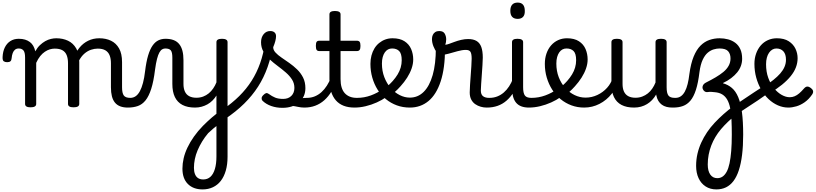

<svg xmlns="http://www.w3.org/2000/svg" viewBox="-75 -815 6309 1485"><path d="M161 15Q140 15 129.5 8.5Q119 2 119 -11V-369Q119 -411 106 -425.5Q93 -440 70 -440Q53 -440 41.5 -431Q30 -422 23.5 -405Q17 -388 15 -365Q14 -349 6 -341.5Q-2 -334 -20 -334Q-36 -334 -46 -341Q-56 -348 -55 -374Q-53 -417 -37.5 -448.5Q-22 -480 5.5 -497.5Q33 -515 70 -515Q98 -515 119 -508.5Q140 -502 156 -490Q172 -478 182 -460.5Q192 -443 197 -422L198 -418Q214 -447 234 -466Q254 -485 275.5 -497Q297 -509 319 -514Q341 -519 360 -519Q411 -519 451 -500Q491 -481 514.5 -440.5Q538 -400 538 -334V-11Q538 2 527 8.5Q516 15 494 15Q472 15 461.5 8.5Q451 2 451 -11V-326Q451 -362 441 -387.5Q431 -413 408.5 -426Q386 -439 348 -439Q330 -439 311 -433.5Q292 -428 272.5 -415Q253 -402 236 -381Q219 -360 205 -329V-11Q205 2 194 8.5Q183 15 161 15ZM914 17Q880 17 855 7.5Q830 -2 814 -21.5Q798 -41 790.5 -70.5Q783 -100 783 -140V-326Q783 -361 773 -386.5Q763 -412 740.5 -425.5Q718 -439 681 -439Q655 -439 628.5 -430Q602 -421 578 -400.5Q554 -380 535.5 -345Q517 -310 506 -259H480Q480 -316 495.5 -363.5Q511 -411 539.5 -446Q568 -481 607 -500Q646 -519 693 -519Q744 -519 783.5 -500Q823 -481 846 -440.5Q869 -400 869 -334V-140Q869 -95 882.5 -76.5Q896 -58 933 -58Q947 -58 953.5 -46.5Q960 -35 958.5 -20.5Q957 -6 946 5.5Q935 17 914 17Z M914 17Q905 17 901 5.5Q897 -6 899 -20.5Q901 -35 909 -46.5Q917 -58 932 -58Q956 -58 974.5 -71Q993 -84 1007 -110Q1021 -136 1031 -174Q1041 -212 1047 -263Q1056 -337 1070.5 -385.5Q1085 -434 1105 -462.5Q1125 -491 1150 -503Q1175 -515 1205 -515Q1214 -515 1218.5 -503.5Q1223 -492 1222.5 -477.5Q1222 -463 1217 -451.5Q1212 -440 1203 -440Q1191 -440 1179.5 -433.5Q1168 -427 1158 -409.5Q1148 -392 1139.5 -359.5Q1131 -327 1124 -275Q1113 -185 1094.5 -127.5Q1076 -70 1050.5 -38.5Q1025 -7 991 5Q957 17 914 17Z M1492 650Q1420 650 1378 608Q1336 566 1336 489Q1336 450 1345.5 409Q1355 368 1375 326Q1395 284 1425 241.5Q1455 199 1495 158Q1512 141 1529 125Q1546 109 1563.5 94Q1581 79 1599 65V-76Q1586 -55 1568.5 -37.5Q1551 -20 1529.5 -8Q1508 4 1484 10.5Q1460 17 1433 17Q1375 17 1336 -3.5Q1297 -24 1277.5 -64.5Q1258 -105 1258 -166V-369Q1258 -411 1246 -425.5Q1234 -440 1203 -440Q1187 -440 1178.5 -451.5Q1170 -463 1170 -477.5Q1170 -492 1178.5 -503.5Q1187 -515 1205 -515Q1241 -515 1267.5 -505Q1294 -495 1311 -474Q1328 -453 1336 -422Q1344 -391 1344 -349V-166Q1344 -131 1355 -107Q1366 -83 1388.5 -71Q1411 -59 1444 -59Q1472 -59 1496 -68Q1520 -77 1539.5 -93Q1559 -109 1574 -131Q1589 -153 1599 -178V-489Q1599 -502 1609.5 -508.5Q1620 -515 1642 -515Q1663 -515 1674 -508.5Q1685 -502 1685 -489V397Q1685 457 1671.5 504Q1658 551 1633 583.5Q1608 616 1572 633Q1536 650 1492 650ZM1497 573Q1530 573 1552.5 552.5Q1575 532 1587 492Q1599 452 1599 395V160Q1586 169 1575 179Q1564 189 1554.5 197.5Q1545 206 1535 215Q1508 247 1488 280Q1468 313 1453.5 347Q1439 381 1432 415.5Q1425 450 1425 483Q1425 511 1433 531.5Q1441 552 1457 562.5Q1473 573 1497 573Z M1665 106Q1644 120 1632.5 114.5Q1621 109 1618.5 93.5Q1616 78 1623 61Q1630 44 1647 33Q1720 -17 1775.5 -72Q1831 -127 1871 -190Q1911 -253 1937 -326.5Q1963 -400 1975 -485Q1977 -493 1987 -496Q1997 -499 2010 -498Q2023 -497 2032 -492Q2041 -487 2039 -479Q2024 -380 1995 -297.5Q1966 -215 1921 -145Q1876 -75 1813 -13Q1750 49 1665 106Z M2278 17Q2254 17 2229.5 11.5Q2205 6 2181.5 3.5Q2158 1 2133 12L2154 -16Q2189 -34 2213.5 -43Q2238 -52 2257.5 -55Q2277 -58 2297 -58Q2306 -58 2308 -46.5Q2310 -35 2306 -20.5Q2302 -6 2294.5 5.5Q2287 17 2278 17ZM2109 19Q2063 19 2023 5Q1983 -9 1955 -36Q1948 -44 1948.5 -56Q1949 -68 1963 -81Q1974 -92 1983 -94.5Q1992 -97 2003 -89Q2029 -70 2053.5 -60Q2078 -50 2115 -50Q2155 -50 2178.5 -73.5Q2202 -97 2202 -135Q2202 -171 2183.5 -200Q2165 -229 2135.5 -254.5Q2106 -280 2073 -304.5Q2040 -329 2010.5 -356Q1981 -383 1962.5 -415.5Q1944 -448 1944 -488Q1944 -526 1964 -550.5Q1984 -575 2015 -575Q2036 -575 2048 -564.5Q2060 -554 2060 -535Q2060 -519 2054.5 -497.5Q2049 -476 2038 -450Q2038 -428 2056 -408.5Q2074 -389 2102.5 -369.5Q2131 -350 2162.5 -328Q2194 -306 2222.5 -278.5Q2251 -251 2269 -215.5Q2287 -180 2287 -133Q2287 -66 2238.5 -23.5Q2190 19 2109 19Z M2279 17Q2265 17 2258.5 5.5Q2252 -6 2253.5 -20.5Q2255 -35 2266 -46.5Q2277 -58 2298 -58Q2332 -58 2360.5 -70Q2389 -82 2412 -103Q2435 -124 2453.5 -153Q2472 -182 2485 -216Q2491 -231 2503 -229.5Q2515 -228 2523.5 -219Q2532 -210 2529 -199Q2513 -148 2489 -108Q2465 -68 2433.5 -40Q2402 -12 2363.5 2.5Q2325 17 2279 17Z M2667 17Q2619 17 2583 3Q2547 -11 2522.5 -39Q2498 -67 2485.5 -108Q2473 -149 2473 -203V-420H2395Q2380 -420 2374 -429Q2368 -438 2368 -460Q2368 -483 2374 -491.5Q2380 -500 2395 -500H2473V-704Q2473 -717 2483.5 -723.5Q2494 -730 2515 -730Q2537 -730 2548 -723.5Q2559 -717 2559 -704V-500H2685Q2700 -500 2706.5 -491.5Q2713 -483 2713 -460Q2713 -438 2706.5 -429Q2700 -420 2685 -420H2559V-203Q2559 -167 2567 -140Q2575 -113 2591 -95Q2607 -77 2630.5 -67.5Q2654 -58 2685 -58Q2699 -58 2706 -46.5Q2713 -35 2711.5 -20.5Q2710 -6 2699 5.5Q2688 17 2667 17Z M2667 17Q2648 17 2641.5 5.5Q2635 -6 2639 -20.5Q2643 -35 2655 -46.5Q2667 -58 2686 -58Q2742 -58 2793.5 -77Q2845 -96 2882 -124Q2896 -133 2906 -128Q2916 -123 2921 -110.5Q2926 -98 2924.5 -84.5Q2923 -71 2912 -64Q2880 -41 2838.5 -22.5Q2797 -4 2753 6.5Q2709 17 2667 17Z M2886 -121Q2908 -136 2927.5 -153.5Q2947 -171 2963 -189Q2985 -214 3000.5 -239.5Q3016 -265 3024 -292.5Q3032 -320 3032 -349Q3032 -401 3012 -420.5Q2992 -440 2958 -440Q2944 -440 2937.5 -452Q2931 -464 2931.5 -479.5Q2932 -495 2939.5 -507Q2947 -519 2961 -519Q3018 -519 3053.5 -496Q3089 -473 3105 -435.5Q3121 -398 3121 -355Q3121 -321 3108.5 -285Q3096 -249 3074 -214.5Q3052 -180 3023 -148Q3002 -124 2978 -103Q2954 -82 2928 -64Z M3095 17Q3041 17 2994.5 0Q2948 -17 2910 -48Q2872 -79 2845.5 -121.5Q2819 -164 2804.5 -214.5Q2790 -265 2790 -321Q2790 -355 2798 -385.5Q2806 -416 2821 -440.5Q2836 -465 2857.5 -482.5Q2879 -500 2905 -509.5Q2931 -519 2961 -519Q2975 -519 2981.5 -507Q2988 -495 2987.5 -479.5Q2987 -464 2979 -452Q2971 -440 2957 -440Q2940 -440 2926 -432.5Q2912 -425 2901.5 -410Q2891 -395 2885 -373.5Q2879 -352 2879 -323Q2879 -266 2897.5 -218Q2916 -170 2947 -134.5Q2978 -99 3016.5 -79.5Q3055 -60 3095 -60Q3157 -60 3202 -104.5Q3247 -149 3271.5 -234.5Q3296 -320 3296 -443Q3296 -457 3306.5 -463.5Q3317 -470 3331.5 -469.5Q3346 -469 3356.5 -461.5Q3367 -454 3367 -440Q3367 -288 3333.5 -186Q3300 -84 3239 -33.5Q3178 17 3095 17Z M3689 17Q3666 17 3643 10.5Q3620 4 3600.5 -9.5Q3581 -23 3569.5 -45.5Q3558 -68 3558 -100Q3558 -125 3560.5 -159Q3563 -193 3565.5 -230.5Q3568 -268 3570.5 -302Q3573 -336 3573 -361Q3573 -400 3563.5 -414.5Q3554 -429 3528 -429Q3500 -429 3464 -419Q3428 -409 3394 -399.5Q3360 -390 3339 -390Q3321 -390 3304.5 -409.5Q3288 -429 3277 -457.5Q3266 -486 3266 -513Q3266 -531 3272.5 -545Q3279 -559 3291.5 -567Q3304 -575 3322 -575Q3353 -575 3364.5 -555Q3376 -535 3376 -510Q3376 -499 3374 -488Q3372 -477 3369 -469Q3379 -469 3397.5 -475.5Q3416 -482 3440 -491Q3464 -500 3491.5 -506.5Q3519 -513 3546 -513Q3586 -513 3611 -498Q3636 -483 3647.5 -451.5Q3659 -420 3659 -369Q3659 -346 3656.5 -310.5Q3654 -275 3651.5 -237Q3649 -199 3646.5 -166Q3644 -133 3644 -115Q3644 -84 3661 -71Q3678 -58 3708 -58Q3722 -58 3729 -46.5Q3736 -35 3734.5 -20.5Q3733 -6 3722 5.5Q3711 17 3689 17Z M3691 17Q3677 17 3670.5 5.5Q3664 -6 3665.5 -20.5Q3667 -35 3678 -46.5Q3689 -58 3710 -58Q3743 -58 3771 -69Q3799 -80 3822 -100Q3845 -120 3862.5 -147Q3880 -174 3892 -205Q3898 -220 3909.5 -218.5Q3921 -217 3929.5 -207Q3938 -197 3935 -186Q3920 -138 3896.5 -100.5Q3873 -63 3842.5 -36.5Q3812 -10 3774 3.5Q3736 17 3691 17Z M4016 17Q3982 17 3957 7.5Q3932 -2 3916 -21.5Q3900 -41 3892.5 -70.5Q3885 -100 3885 -140V-489Q3885 -502 3895.5 -508.5Q3906 -515 3927 -515Q3949 -515 3960 -508.5Q3971 -502 3971 -489V-140Q3971 -95 3984.5 -76.5Q3998 -58 4035 -58Q4049 -58 4056 -46.5Q4063 -35 4061.5 -20.5Q4060 -6 4049 5.5Q4038 17 4016 17ZM3929 -669Q3901 -669 3886.5 -684.5Q3872 -700 3872 -731Q3872 -763 3886.5 -779Q3901 -795 3929 -795Q3956 -795 3970 -779Q3984 -763 3984 -731Q3985 -700 3970.5 -684.5Q3956 -669 3929 -669Z M4016 17Q3997 17 3990.5 5.5Q3984 -6 3988 -20.5Q3992 -35 4004 -46.5Q4016 -58 4035 -58Q4091 -58 4142.5 -77Q4194 -96 4231 -124Q4245 -133 4255 -128Q4265 -123 4270 -110.5Q4275 -98 4273.5 -84.5Q4272 -71 4261 -64Q4229 -41 4187.5 -22.5Q4146 -4 4102 6.5Q4058 17 4016 17Z M4235 -121Q4257 -136 4276.5 -153.5Q4296 -171 4312 -189Q4334 -214 4349.5 -239.5Q4365 -265 4373 -292.5Q4381 -320 4381 -349Q4381 -401 4361 -420.5Q4341 -440 4307 -440Q4293 -440 4286.5 -452Q4280 -464 4280.5 -479.5Q4281 -495 4288.5 -507Q4296 -519 4310 -519Q4367 -519 4402.5 -496Q4438 -473 4454 -435.5Q4470 -398 4470 -355Q4470 -321 4457.5 -285Q4445 -249 4423 -214.5Q4401 -180 4372 -148Q4351 -124 4327 -103Q4303 -82 4277 -64Z M4443 17Q4391 17 4345 0Q4299 -17 4261 -48Q4223 -79 4196 -121.5Q4169 -164 4154 -214.5Q4139 -265 4139 -321Q4139 -364 4151.5 -400.5Q4164 -437 4187 -463.5Q4210 -490 4241.5 -504.5Q4273 -519 4310 -519Q4324 -519 4330.5 -507Q4337 -495 4336.5 -479.5Q4336 -464 4328 -452Q4320 -440 4306 -440Q4289 -440 4275 -432.5Q4261 -425 4250.5 -410Q4240 -395 4234 -373.5Q4228 -352 4228 -323Q4228 -266 4246.5 -218Q4265 -170 4297 -134.5Q4329 -99 4369.5 -79.5Q4410 -60 4454 -60Q4502 -60 4545.5 -80.5Q4589 -101 4620.5 -136Q4652 -171 4665 -216Q4668 -225 4680 -225.5Q4692 -226 4702.5 -220.5Q4713 -215 4710 -203Q4695 -139 4656 -89.5Q4617 -40 4561.5 -11.5Q4506 17 4443 17Z M4829 17Q4771 17 4732 -3.5Q4693 -24 4673.5 -64.5Q4654 -105 4654 -166V-489Q4654 -502 4664.5 -508.5Q4675 -515 4696 -515Q4718 -515 4729 -508.5Q4740 -502 4740 -489V-166Q4740 -131 4751 -107Q4762 -83 4784.5 -71Q4807 -59 4840 -59Q4868 -59 4892 -68Q4916 -77 4935.5 -92.5Q4955 -108 4970 -130Q4985 -152 4995 -177V-489Q4995 -502 5005.5 -508.5Q5016 -515 5038 -515Q5059 -515 5070 -508.5Q5081 -502 5081 -489V-140Q5081 -95 5094.5 -76.5Q5108 -58 5145 -58Q5159 -58 5166 -46.5Q5173 -35 5171.5 -20.5Q5170 -6 5159 5.5Q5148 17 5126 17Q5100 17 5079.5 11.5Q5059 6 5043.5 -5.5Q5028 -17 5017.5 -34Q5007 -51 5002 -74L5000 -84Q4986 -60 4968.5 -41.5Q4951 -23 4929.5 -10Q4908 3 4883 10Q4858 17 4829 17Z M5131 17Q5122 17 5118 5.5Q5114 -6 5116 -20.5Q5118 -35 5126 -46.5Q5134 -58 5149 -58Q5173 -58 5191 -70.5Q5209 -83 5222 -107Q5235 -131 5243.5 -165.5Q5252 -200 5257 -243Q5268 -324 5290 -377.5Q5312 -431 5343 -462Q5374 -493 5412 -506Q5450 -519 5491 -519Q5500 -519 5504 -507Q5508 -495 5507.5 -479.5Q5507 -464 5502.5 -452Q5498 -440 5490 -440Q5469 -440 5445 -433Q5421 -426 5399 -407.5Q5377 -389 5360 -353Q5343 -317 5335 -258Q5325 -174 5307.5 -120Q5290 -66 5265 -36.5Q5240 -7 5207 5Q5174 17 5131 17Z M5466 650Q5418 650 5382.5 627Q5347 604 5328 563Q5309 522 5309 468Q5309 445 5322.5 433.5Q5336 422 5354 421Q5372 420 5385.5 429Q5399 438 5399 457Q5399 507 5418.5 535Q5438 563 5473 563Q5496 563 5514 550.5Q5532 538 5545.5 513Q5559 488 5567.5 448Q5576 408 5580.5 353Q5585 298 5585 227Q5585 163 5582.5 112Q5580 61 5572.5 22Q5565 -17 5550 -43.5Q5535 -70 5511.5 -84.5Q5488 -99 5453 -102Q5439 -104 5425 -104.5Q5411 -105 5399 -103Q5385 -101 5374.5 -108.5Q5364 -116 5360 -128.5Q5356 -141 5362 -154.5Q5368 -168 5388 -178Q5426 -197 5460 -217Q5494 -237 5520 -258.5Q5546 -280 5560.5 -306Q5575 -332 5575 -363Q5575 -398 5556.5 -419Q5538 -440 5490 -440Q5473 -440 5464.5 -452Q5456 -464 5455.5 -479.5Q5455 -495 5463.5 -507Q5472 -519 5490 -519Q5525 -519 5556.5 -510.5Q5588 -502 5612.5 -483.5Q5637 -465 5651 -434.5Q5665 -404 5665 -360Q5665 -332 5655.5 -305.5Q5646 -279 5627 -255.5Q5608 -232 5580.5 -211Q5553 -190 5517 -173V-171Q5556 -160 5585.5 -135Q5615 -110 5634.5 -64Q5654 -18 5663.5 53Q5673 124 5673 227Q5673 314 5664.5 382.5Q5656 451 5639.5 501.5Q5623 552 5598 585Q5573 618 5540 634Q5507 650 5466 650Z M5399 457Q5399 473 5385.5 483Q5372 493 5354 495Q5336 497 5322.5 490.5Q5309 484 5309 468Q5309 419 5319.5 374Q5330 329 5349 287.5Q5368 246 5394 207.5Q5420 169 5452.5 134.5Q5485 100 5521.5 67.5Q5558 35 5598 6Q5638 -21 5679 -48.5Q5720 -76 5759 -102Q5798 -128 5833 -150Q5844 -158 5854.5 -153.5Q5865 -149 5871.5 -137.5Q5878 -126 5876 -113Q5874 -100 5859 -89Q5825 -64 5785 -37.5Q5745 -11 5703.5 16Q5662 43 5622 70Q5587 97 5557 125.5Q5527 154 5502 183.5Q5477 213 5458 245Q5439 277 5426 311Q5413 345 5406 381.5Q5399 418 5399 457Z M6022 17Q5981 17 5942 0Q5903 -17 5870 -48Q5837 -79 5812.5 -121.5Q5788 -164 5774 -214.5Q5760 -265 5760 -321Q5760 -364 5773 -400.5Q5786 -437 5809 -463.5Q5832 -490 5864 -504.5Q5896 -519 5933 -519Q5990 -519 6025.5 -496Q6061 -473 6077.5 -438Q6094 -403 6094 -365Q6094 -329 6081 -294.5Q6068 -260 6041 -226.5Q6014 -193 5973.5 -160Q5933 -127 5879 -95L5842 -148Q5878 -174 5908 -198Q5938 -222 5959.5 -246.5Q5981 -271 5992.5 -297.5Q6004 -324 6004 -353Q6004 -396 5984 -418Q5964 -440 5930 -440Q5913 -440 5898.5 -431.5Q5884 -423 5873 -407Q5862 -391 5856 -368.5Q5850 -346 5850 -318Q5850 -260 5867 -213Q5884 -166 5911.5 -132.5Q5939 -99 5971 -81Q6003 -63 6033 -63Q6053 -63 6071 -70.5Q6089 -78 6106.5 -93Q6124 -108 6143 -130Q6157 -146 6170 -145.5Q6183 -145 6197 -134Q6211 -123 6213.5 -111Q6216 -99 6207 -85Q6181 -47 6149 -24.5Q6117 -2 6084 7.5Q6051 17 6022 17Z"/></svg>

Font: Playwrite BR
Style: Regular
Weight: 400
Designer: Veronika Burian, José Scaglione
Foundry: TypeTogether
Version: Version 1.002